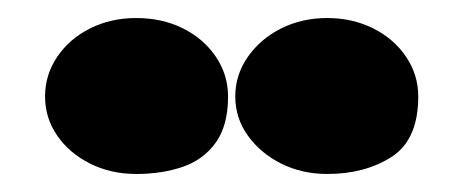

<svg xmlns="http://www.w3.org/2000/svg" viewBox="-20 -671 514 213"><path d="M343 -478Q315 -478 292 -489.5Q269 -501 255 -520.5Q241 -540 241 -564Q241 -588 255 -608Q269 -628 292 -639.5Q315 -651 343 -651Q371 -651 394 -639.5Q417 -628 430.5 -608Q444 -588 444 -564Q444 -516 414.5 -497Q385 -478 343 -478ZM131 -478Q103 -478 80 -489.5Q57 -501 43.5 -520.5Q30 -540 30 -564Q30 -588 43.5 -608Q57 -628 80 -639.5Q103 -651 131 -651Q160 -651 183 -639.5Q206 -628 219.5 -608Q233 -588 233 -564Q233 -532 219.5 -513Q206 -494 183 -486Q160 -478 131 -478Z"/></svg>

Font: Sour Gummy Black
Style: Regular
Weight: 900
Designer: Stefie Justprince
Foundry: Eifetstype
Version: Version 1.000